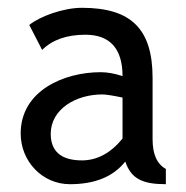

<svg xmlns="http://www.w3.org/2000/svg" viewBox="-20 -464 477 492"><path d="M405 8V-31C382 -44 371 -69 371 -107V-264C371 -390 316 -444 190 -444C142 -444 82 -422 55 -400L88 -336C114 -362 151 -375 199 -375C262 -375 294 -339 294 -269C273 -276 254 -279 238 -279C143 -279 33 -231 33 -122C33 -50 89 8 159 8C223 8 270 -11 301 -50C316 -6 345 8 405 8ZM242 -222C252 -222 270 -219 294 -214V-109C264 -72 229 -53 190 -53C137 -53 110 -76 110 -121C110 -184 174 -222 242 -222Z"/></svg>

Font: linja pona
Style: Regular
Weight: 400
Foundry: jan Same & David A Roberts
Version: Version 4.9